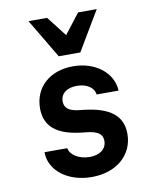

<svg xmlns="http://www.w3.org/2000/svg" viewBox="-90 -881 781 964"><g transform="rotate(-10 300.0 -399.0)"><path d="M87 -150C87 -56 178 14 300 14C426 14 513 -61 513 -169C513 -260 451 -310 320 -325L293 -328C243 -334 221 -352 221 -385C221 -425 253 -450 304 -450C354 -450 391 -426 395 -390H507C503 -482 416 -550 302 -550C183 -550 103 -477 103 -370C103 -279 162 -229 285 -215L312 -212C369 -206 393 -189 393 -154C393 -113 359 -87 307 -87C254 -87 209 -114 203 -150ZM241 -612H351L470 -812H375L296 -710L217 -812H122Z"/></g></svg>

Font: CommitMono
Style: Bold
Weight: 700
Monospace: yes
Designer: Eigil Nikolajsen
Foundry: Eigil Nikolajsen
Version: Version 1.143